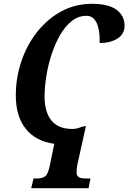

<svg xmlns="http://www.w3.org/2000/svg" viewBox="-20 -748 674 1008"><path d="M144 240 156 189H176Q201 189 216.5 178Q232 167 241 123L265 7Q168 -6 115.5 -71.5Q63 -137 63 -247Q63 -338 91.5 -424Q120 -510 173.5 -578.5Q227 -647 300.5 -687.5Q374 -728 463 -728Q550 -728 592 -696.5Q634 -665 634 -613Q634 -569 596.5 -545.5Q559 -522 503 -522Q504 -542 502 -567Q500 -592 493 -614Q486 -636 471.5 -650.5Q457 -665 434 -665Q391 -665 356 -637Q321 -609 294.5 -562.5Q268 -516 250 -460Q232 -404 223 -347Q214 -290 214 -241Q214 -160 250 -115.5Q286 -71 359 -71Q379 -71 395 -77Q411 -83 427 -86H431L386 117Q384 129 383 137.5Q382 146 382 156Q382 175 393.5 182Q405 189 430 189H455L445 240Z"/></svg>

Font: Noto Serif Condensed
Style: Bold Italic
Weight: 700
Width: 3
Italic angle: -12°
Designer: Monotype Design Team
Foundry: Monotype Imaging Inc.
Version: Version 2.014